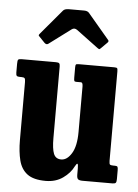

<svg xmlns="http://www.w3.org/2000/svg" viewBox="-55 -805 621 862"><g transform="rotate(5 256.0 -373.5)"><path d="M52.5 -158.5V-418.5Q52.5 -432 49.2 -436Q46 -440 34.5 -440H28Q17 -440 13.5 -443.5Q10 -447 10 -458.5V-498Q10 -512.5 13 -516.2Q16 -520 30 -520H183Q194.5 -520 198 -516.2Q201.5 -512.5 201.5 -502V-179.5Q201.5 -131.5 210.5 -109.2Q219.5 -87 244.5 -87Q271 -87 291.2 -120Q311.5 -153 311.5 -217V-421Q311.5 -440 303 -440H282Q275 -440 273 -443Q271 -446 271 -458.5V-504Q271 -514.5 273.2 -517.2Q275.5 -520 285.5 -520H445Q456.5 -520 459 -517Q461.5 -514 461.5 -502V-100Q461.5 -86 465.2 -83Q469 -80 481 -80H487.5Q497 -80 499.2 -76Q501.5 -72 501.5 -60.5V-21Q501.5 -8.5 498 -4.2Q494.5 0 483 0H348.5Q334 0 328.2 -4.8Q322.5 -9.5 322.5 -26V-53.5Q322.5 -72 319.2 -74Q316 -76 308.5 -62Q293.5 -31 261 -8Q228.5 15 183.5 15Q128.5 15 100.5 -6Q72.5 -27 62.5 -66Q52.5 -105 52.5 -158.5ZM124 -602.5 101.5 -626Q95.5 -631.5 95.5 -633.8Q95.5 -636 100.5 -642L194.5 -753.5Q201.5 -762 221 -762H288.5Q304.5 -762 311.5 -753.5L407.5 -640Q413 -634.5 406 -627.5L379 -600.5Q373.5 -595 371.5 -595.2Q369.5 -595.5 363 -600L265.5 -672.5Q252.5 -682 240.5 -673L142 -599.5Q133.5 -593 124 -602.5Z"/></g></svg>

Font: Besley* Condensed
Style: Bold
Weight: 700
Width: 3
Designer: Owen Earl
Foundry: indestructible type*
Version: Version 3.000; ttfautohint (v1.8.3)